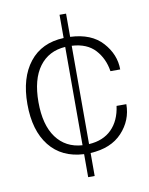

<svg xmlns="http://www.w3.org/2000/svg" viewBox="-84 -693 675 871"><g transform="rotate(-10 253.0 -258.0)"><path d="M281 116H251V10Q149 5 93 -65.5Q37 -136 37 -258Q37 -379 93 -450Q149 -521 251 -525V-632H281V-525Q378 -521 428.5 -465Q479 -409 479 -340H434Q425 -399 388 -439.5Q351 -480 281 -484V-31Q347 -35 386 -74Q425 -113 434 -180H479Q479 -106 427.5 -50.5Q376 5 281 10ZM251 -31V-484Q174 -479 131 -421Q88 -363 88 -258Q88 -153 131 -94.5Q174 -36 251 -31Z"/></g></svg>

Font: Creato Display Light
Style: Regular
Weight: 300
Version: Version 1.000